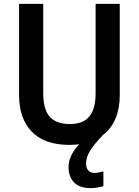

<svg xmlns="http://www.w3.org/2000/svg" viewBox="-20 -734 713 986"><path d="M422 105Q422 130 434 142Q446 154 464 154Q478 154 490.5 151Q503 148 511 146V222Q497 226 480 229Q463 232 443 232Q389 232 360.5 203Q332 174 332 123Q332 91 347.5 61Q363 31 387 7Q362 10 335 10Q209 10 143.5 -57.5Q78 -125 78 -245V-714H202V-254Q202 -171 236 -134Q270 -97 338 -97Q407 -97 439 -136Q471 -175 471 -255V-714H595V-244Q595 -178 573.5 -126Q552 -74 509 -41Q462 8 442 41.5Q422 75 422 105Z"/></svg>

Font: Noto Sans SemiCondensed SemiBold
Style: Regular
Weight: 600
Width: 4
Designer: Monotype Design Team
Foundry: Monotype Imaging Inc.
Version: Version 2.013; ttfautohint (v1.8.4.7-5d5b)